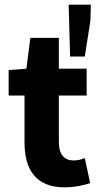

<svg xmlns="http://www.w3.org/2000/svg" viewBox="-20 -790 423 822"><path d="M256 12C304 12 340 2 366 -6L343 -113C330 -108 312 -103 296 -103C257 -103 232 -126 232 -182V-381H351V-496H232V-628H110L93 -496L17 -490V-381H85V-180C85 -65 133 12 256 12ZM280 -548H343L367 -701L369 -770H274Z"/></svg>

Font: Giro Sans Regular
Style: Bold
Weight: 700
Designer: Paul D. Hunt
Foundry: Adobe Systems Incorporated
Version: Version 1.000;PS 1.0;hotconv 1.0.88;makeotf.lib2.5.647800